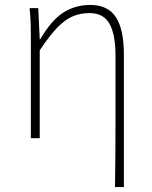

<svg xmlns="http://www.w3.org/2000/svg" viewBox="-20 -560 617 778"><path d="M446 198Q447 132 447.5 65Q448 -2 448 -68.5Q448 -135 448 -201.5Q448 -268 448 -334Q448 -421 423.5 -464Q399 -507 343 -507Q306 -507 275 -494Q244 -481 212 -448Q180 -415 141 -356V0H105V-396Q105 -428 104.5 -457.5Q104 -487 100 -527H135L141 -401H143Q188 -478 236.5 -509Q285 -540 346 -540Q417 -540 449.5 -490.5Q482 -441 482 -339V198Z"/></svg>

Font: Noto Sans TC
Style: Regular
Weight: 100
Designer: Ryoko NISHIZUKA 西塚涼子 (kana, bopomofo & ideographs); Paul D. Hunt (Latin, Greek & Cyrillic); Sandoll Communications 산돌커뮤니
Foundry: Adobe
Version: Version 2.004;hotconv 1.0.118;makeotfexe 2.5.65603